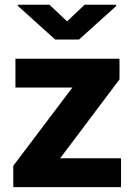

<svg xmlns="http://www.w3.org/2000/svg" viewBox="-20 -770 552 790"><path d="M478 -118.7V0H34.7V-87.9L277.8 -409.7H43.5V-528.3H471.7V-443.4L227.5 -118.7ZM183.6 -750.5 255.9 -682.1 328.1 -750.5H458V-745.1L305.2 -607.4H207L53.2 -746.1V-750.5Z"/></svg>

Font: Vazirmatn RD UI ExtraBold
Style: Regular
Weight: 800
Designer: Saber Rastikerdar
Foundry: Saber Rastikerdar
Version: Version 33.003